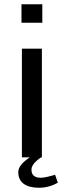

<svg xmlns="http://www.w3.org/2000/svg" viewBox="-20 -740 300 903"><path d="M179 -633H81V-720H179ZM252 119Q211 143 163 143Q117 143 91.5 124.5Q66 106 66 69Q66 36 120 0H83V-511H177V0H174Q157 10 142.5 26Q128 42 128 58Q128 96 172 96Q192 96 239 82Z"/></svg>

Font: Chivo
Style: Regular
Weight: 400
Designer: Hector Gatti
Foundry: Omnibus-Type
Version: Version 1.006; ttfautohint (v1.4.1)